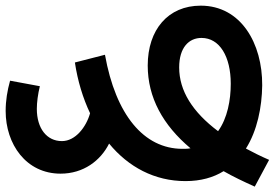

<svg xmlns="http://www.w3.org/2000/svg" viewBox="-176 -407 995 696"><g transform="rotate(-90 322.0 -58.5)"><path d="M91 419C104 389 118 361 132 335C197 376 282 393 361 394C513 395 650 317 650 171C650 53 563 -21 433 -21C317 -21 217 34 133 134C131 125 131 115 131 105C131 -35 254 -137 472 -176L444 -285C377 -275 315 -256 260 -230C210 -244 159 -283 159 -332C159 -387 205 -423 276 -423C299 -423 330 -419 358 -412L378 -520C342 -530 306 -536 268 -536C148 -536 41 -462 41 -337C41 -254 88 -192 150 -161C65 -91 14 4 14 116C14 171 27 217 50 254C30 289 12 327 -6 367ZM426 93C498 93 533 128 533 174C533 240 465 280 367 280C308 280 242 268 195 234C264 142 341 93 426 93Z"/></g></svg>

Font: Noto Sans Arabic SemBd
Style: Regular
Weight: 600
Designer: Monotype Design Team, Nadine Chahine, Nizar Qandah and Khaled Hosny
Foundry: Monotype Imaging Inc.
Version: Version 2.012